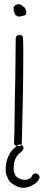

<svg xmlns="http://www.w3.org/2000/svg" viewBox="-20 -697 209 916"><path d="M45 -656Q45 -644 52 -628Q54 -623 58 -623L62 -620Q66 -618 71 -618Q75 -618 78 -619L98 -624Q107 -627 105 -641.5Q103 -656 95 -663Q78 -677 71 -677Q60 -677 51 -670.5Q42 -664 45 -656ZM49 -88Q47 -22 47 -12Q47 -4 60 -1L61 -2Q70 -10 80 -6Q81 -6 82 -6Q84 -10 84 -17Q91 -262 91 -421V-469Q90 -490 90 -515Q90 -530 74 -530Q55 -530 55 -513Q55 -488 53 -326Q50 -204 50 -160Q50 -121 49 -88ZM7 117Q7 60 34 25Q35 22 39 18L60 -1Q66 0 74 0Q80 0 82 -6Q90 -2 92 6Q93 15 85 24L67 40Q65 42 63 45Q61 48 59 50Q45 72 45 112Q45 114 47 122Q48 125 49 128V130Q53 147 76 156.5Q99 166 117 157L129 150Q133 137 143 132Q153 127 164 137Q174 148 164 161L157 171Q150 179 130.5 189Q111 199 92 199Q65 199 39 179L35 176L41 181Q21 171 13 142V143L14 146Q7 131 7 117Z"/></svg>

Font: Neythal
Style: Regular
Weight: 400
Designer: Tharique Azeez
Foundry: Tharique Azeez
Version: Version 0.44